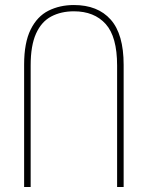

<svg xmlns="http://www.w3.org/2000/svg" viewBox="-20 -744 592 764"><path d="M76 0V-487Q76 -574 102 -626.5Q128 -679 173 -701.5Q218 -724 274 -724Q369 -724 420.5 -666Q472 -608 472 -486V0H446V-483Q446 -598 400.5 -648.5Q355 -699 274 -699Q223 -699 184 -678.5Q145 -658 123.5 -610.5Q102 -563 102 -484V0Z"/></svg>

Font: Noto Sans Georgian Condensed Thin
Style: Regular
Weight: 100
Width: 3
Designer: Monotype Design Team, Akaki Razmadze
Foundry: Google LLC
Version: Version 2.005; ttfautohint (v1.8.4.7-5d5b)